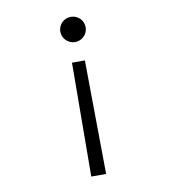

<svg xmlns="http://www.w3.org/2000/svg" viewBox="-80 -596 746 845"><g transform="rotate(-10 293.0 -173.0)"><path d="M259.8 180.7H326.2L320.8 -327.6H263.2ZM293 -527.3C261.7 -527.3 236.3 -502.4 236.3 -471.2C236.3 -439.9 261.7 -414.6 293 -414.6C324.2 -414.6 349.6 -439.9 349.6 -471.2C349.6 -502.4 324.2 -527.3 293 -527.3Z"/></g></svg>

Font: Cascadia Code PL Light
Style: Regular
Weight: 300
Monospace: yes
Designer: Aaron Bell
Foundry: Saja Typeworks
Version: Version 2404.023